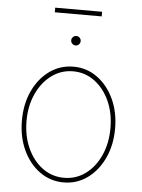

<svg xmlns="http://www.w3.org/2000/svg" viewBox="-57 -872 686 928"><g transform="rotate(5 286.0 -408.0)"><path d="M286.6 11.2Q221.7 11.2 170.4 -25.9Q119.1 -63 89.6 -126.5Q60.1 -189.9 60.1 -270Q60.1 -350.1 89.6 -413.3Q119.1 -476.6 170.4 -513.4Q221.7 -550.3 286.6 -550.3Q350.6 -550.3 401.6 -513.4Q452.6 -476.6 482.4 -413.1Q512.2 -349.6 512.2 -270Q512.2 -189.9 482.7 -126.5Q453.1 -63 402.1 -25.9Q351.1 11.2 286.6 11.2ZM286.6 -11.2Q344.7 -11.2 390.6 -44.9Q436.5 -78.6 463.1 -137.5Q489.7 -196.3 489.7 -270Q489.7 -343.3 462.9 -401.9Q436 -460.4 390.1 -494.1Q344.2 -527.8 286.6 -527.8Q228.5 -527.8 182.4 -493.9Q136.2 -460 109.4 -401.6Q82.5 -343.3 82.5 -270Q82.5 -196.3 109.4 -137.5Q136.2 -78.6 182.4 -44.9Q228.5 -11.2 286.6 -11.2ZM286.6 -653.3Q277.3 -653.3 270.5 -660.2Q263.7 -667 263.7 -676.3Q263.7 -686 270.5 -692.6Q277.3 -699.2 286.6 -699.2Q296.4 -699.2 303 -692.6Q309.6 -686 309.6 -676.3Q309.6 -667 303 -660.2Q296.4 -653.3 286.6 -653.3ZM400.4 -826.7V-804.2H172.9V-826.7Z"/></g></svg>

Font: Inter 16pt Thin
Style: Regular
Weight: 250
Version: Version 4.001;git-66647c0bb